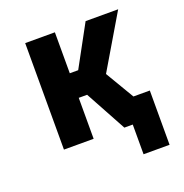

<svg xmlns="http://www.w3.org/2000/svg" viewBox="-121 -628 843 881"><g transform="rotate(-20 300.0 -187.5)"><path d="M559 145H432V0H391L282 -200H241V0H96V-520H241V-320H282L391 -520H550L396 -260L479 -120H559Z"/></g></svg>

Font: Iosevka Heavy Extended
Style: Regular
Weight: 900
Width: 7
Monospace: yes
Designer: Belleve Invis
Foundry: Belleve Invis
Version: Version 32.5.0; ttfautohint (v1.8.4)